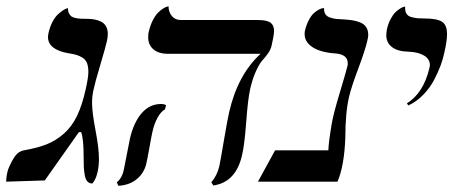

<svg xmlns="http://www.w3.org/2000/svg" viewBox="-59 -580 1478 613"><path d="M240.2 -295.9Q234.9 -274.9 234.9 -251Q234.9 -222.2 245.8 -164.8Q256.8 -107.4 256.8 -75.2V-64.9Q254.4 -15.1 235.8 5.9Q226.1 5.9 220 -0.7Q213.9 -7.3 211.4 -22.2Q209 -37.1 208.5 -48.1Q208 -59.1 208 -81.1Q208 -136.2 200.2 -158.2H192.9L84 -3.9L-39.1 0V-6.8Q-36.6 -33.2 -29.8 -46.9Q-19.5 -70.3 -9.3 -83.5Q1 -96.7 17.1 -100.1Q60.5 -107.4 90.3 -119.4Q120.1 -131.3 145.3 -153.6Q170.4 -175.8 187 -210.2Q203.6 -244.6 214.8 -295.9Q223.1 -333 223.1 -350.1Q223.1 -367.2 218.8 -378.4Q214.4 -389.6 204.6 -395.8Q194.8 -401.9 184.8 -404.8Q174.8 -407.7 158.2 -410.2Q94.2 -421.9 94.2 -461.9Q94.2 -466.3 96.2 -476.1Q100.6 -495.1 108.6 -510.3Q116.7 -525.4 125 -533.2Q133.3 -541 140.9 -546.1Q148.4 -551.3 153.3 -552.7L158.2 -554.2Q157.7 -544.4 161.1 -537.6Q164.6 -530.8 169.4 -527.3Q174.3 -523.9 183.6 -522.2Q192.9 -520.5 198.5 -520.3Q204.1 -520 214.8 -520Q230 -520 241.5 -518.1Q252.9 -516.1 263.4 -511Q273.9 -505.9 279.5 -495.8Q285.2 -485.8 285.2 -471.2Q285.2 -461.4 282.2 -448.2Q278.3 -430.2 261.2 -372.8Q244.1 -315.4 240.2 -295.9Z M739.7 -295.9Q732.4 -263.2 727.1 -190.4Q721.7 -117.7 713.9 -85Q694.3 2 622.1 12.2L615.7 2Q633.8 -19 641.1 -48.8Q645 -66.9 656.2 -133.5Q667.5 -200.2 672.9 -223.1Q700.2 -341.3 772.9 -408.2H478Q447.3 -408.2 430.7 -422.6Q414.1 -437 414.1 -460.9Q414.1 -473.1 416 -479Q420.9 -500 429.2 -515.9Q437.5 -531.7 445.8 -539.8Q454.1 -547.9 461.7 -552.7Q469.2 -557.6 474.1 -558.6L479 -560.1Q479 -542 489.5 -529.1Q500 -516.1 518.1 -516.1H764.2Q793 -516.1 804.4 -507.8Q815.9 -499.5 815.9 -481.9Q815.9 -471.2 813 -458L808.1 -434.1Q805.2 -421.4 796.6 -409.4Q788.1 -397.5 779.1 -387.7Q770 -377.9 758.8 -354Q747.6 -330.1 739.7 -295.9ZM427.7 -159.2Q425.3 -149.4 418 -108.4Q410.6 -67.4 408.2 -58.1Q401.4 -27.8 377.9 -8.3Q354.5 11.2 318.8 13.2L314 2Q331.5 -11.7 336.9 -41Q338.9 -51.3 346.7 -90.8Q354.5 -130.4 356 -138.2Q368.2 -189.9 393.6 -219Q418.9 -248 455.1 -248Q465.8 -248 471.2 -244.1L467.8 -231Q454.6 -223.6 443.8 -203.9Q433.1 -184.1 427.7 -159.2Z M1055.7 -272Q1043.5 -221.2 1043.5 -139.2Q1040 -50.3 1018.6 0H764.6L819.3 -100.1H989.3Q990.2 -126 999.5 -181.2Q1004.4 -212.9 1024.9 -281Q1045.4 -349.1 1050.3 -369.1Q1051.3 -373 1051.3 -377.9Q1051.3 -405.8 1013.7 -409.2Q966.3 -412.1 939.9 -428.7Q913.6 -445.3 913.6 -471.2Q913.6 -479 914.6 -481.9Q919.4 -502 927.5 -516.8Q935.5 -531.7 943.6 -538.6Q951.7 -545.4 959 -549.3Q966.3 -553.2 970.7 -553.7L975.6 -554.2Q975.1 -542.5 979.7 -534.9Q984.4 -527.3 995.1 -523.9Q1005.9 -520.5 1014.4 -519.5Q1022.9 -518.6 1037.6 -518.1Q1054.7 -517.1 1066.9 -515.1Q1079.1 -513.2 1091.6 -508.1Q1104 -502.9 1110.4 -492.9Q1116.7 -482.9 1116.7 -467.8Q1116.7 -461.9 1113.3 -448.2Q1106.9 -419.9 1084.7 -360.6Q1062.5 -301.3 1055.7 -272Z M1244.6 -243.2 1240.2 -250Q1292.5 -282.7 1311.5 -360.8Q1313.5 -368.7 1313.5 -372.1Q1313.5 -391.1 1295.4 -402.3Q1277.3 -413.6 1245.6 -415Q1211.4 -415.5 1192.9 -429.4Q1174.3 -443.4 1174.3 -467.8Q1174.3 -473.1 1176.3 -486.8Q1180.7 -505.4 1188.5 -519.8Q1196.3 -534.2 1203.9 -541.3Q1211.4 -548.3 1218.5 -552.7Q1225.6 -557.1 1230 -558.1L1234.4 -559.1V-554.2Q1234.4 -542.5 1239.5 -535.2Q1244.6 -527.8 1255.6 -525.1Q1266.6 -522.5 1274.4 -521.7Q1282.2 -521 1296.4 -521Q1335.9 -521 1352.1 -510.7Q1368.2 -500.5 1368.2 -471.2Q1368.2 -448.2 1359.4 -411.1Q1355.5 -392.1 1347.9 -371.3Q1340.3 -350.6 1327.1 -325.2Q1314 -299.8 1292.5 -277.6Q1271 -255.4 1244.6 -243.2Z"/></svg>

Font: Common Serif News
Style: Italic
Weight: 450
Italic angle: -12°
Designer: Philipp H. Poll, Khaled Hosny
Foundry: Stefan Peev, Context Ltd.
Version: Version 1.026